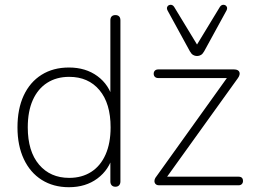

<svg xmlns="http://www.w3.org/2000/svg" viewBox="-20 -774 1062 802"><path d="M268 8Q203 8 154.5 -22.5Q106 -53 79.5 -109.5Q53 -166 53 -242Q53 -319 79 -375Q105 -431 153.5 -461.5Q202 -492 268 -492Q338 -492 387 -456Q436 -420 452 -358H441V-689Q441 -700 446.5 -705.5Q452 -711 462 -711Q472 -711 477.5 -705.5Q483 -700 483 -689V-16Q483 -6 477.5 0Q472 6 462 6Q452 6 446.5 0Q441 -6 441 -16V-126H452Q436 -65 387 -28.5Q338 8 268 8ZM269 -31Q322 -31 361 -56Q400 -81 421 -128.5Q442 -176 442 -242Q442 -342 395.5 -397.5Q349 -453 269 -453Q216 -453 177 -428Q138 -403 117 -356Q96 -309 96 -242Q96 -142 143 -86.5Q190 -31 269 -31ZM645 0Q637 0 632.5 -3Q628 -6 626 -11.5Q624 -17 626 -24Q628 -31 634 -38L937 -461V-448H641Q632 -448 627 -453Q622 -458 622 -466Q622 -474 627 -479Q632 -484 641 -484H958Q967 -484 972.5 -481Q978 -478 980 -473Q982 -468 980.5 -461.5Q979 -455 974 -448L668 -22V-36H976Q995 -36 995 -18Q995 -10 990 -5Q985 0 976 0ZM803 -540Q794 -540 786.5 -544.5Q779 -549 773 -560L680 -730Q676 -738 678 -744Q680 -750 685.5 -752.5Q691 -755 697 -753.5Q703 -752 707 -746L803 -588L899 -746Q903 -752 909 -753.5Q915 -755 920.5 -752.5Q926 -750 928 -744Q930 -738 926 -730L833 -560Q827 -549 819.5 -544.5Q812 -540 803 -540Z"/></svg>

Font: Nunito ExtraLight
Style: Regular
Weight: 200
Designer: Vernon Adams
Foundry: Vernon Adams
Version: Version 3.602;April 4, 2023;FontCreator 14.0.0.2856 64-bit